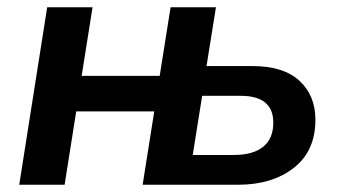

<svg xmlns="http://www.w3.org/2000/svg" viewBox="-20 -509 933 529"><path d="M33 0 110 -489H235L205 -300H420L450 -489H575L549 -327H675Q761 -327 805 -286.5Q849 -246 849 -179Q849 -93 789.5 -46.5Q730 0 636 0H373L405 -202H190L158 0ZM511 -82H624Q677 -82 705 -104.5Q733 -127 733 -171Q733 -245 643 -245H537Z"/></svg>

Font: Nunito Sans
Style: Bold Italic
Weight: 700
Italic angle: -9°
Designer: Vernon Adams
Foundry: Vernon Adams
Version: Version 3.006; ttfautohint (v1.8.3)